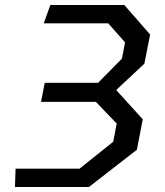

<svg xmlns="http://www.w3.org/2000/svg" viewBox="-20 -750 660 770"><path d="M40 0H336.5L529 -149.5L552.5 -271.5L446 -389L559 -494.5L582 -611.5L478.5 -730H182L155.5 -656.5H414L481.5 -580L469 -515L373.5 -418H159.5L144.5 -341.5H364.5L448 -254.5L434 -181.5L299 -73.5H42.5Z"/></svg>

Font: Monaspace Krypton
Style: Italic
Weight: 400
Italic angle: -11°
Designer: Riley Cran & the Lettermatic Team
Foundry: Lettermatic
Version: Version 1.101 (Monaspace Krypton)